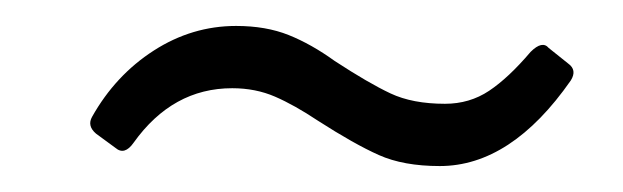

<svg xmlns="http://www.w3.org/2000/svg" viewBox="-20 -368 480 148"><path d="M225 -275Q207 -287 192 -293.5Q177 -300 159 -300Q113 -300 83 -258Q76 -248 69 -254L54 -265Q47 -271 51 -278Q69 -310 98.5 -329Q128 -348 162 -348Q185 -348 202.5 -341Q220 -334 238 -321Q264 -304 281 -296Q298 -288 323 -288Q342 -288 357 -298Q372 -308 389 -328Q398 -337 403 -331L418 -319Q425 -314 420 -306Q374 -240 319 -240Q291 -240 272 -248.5Q253 -257 225 -275Z"/></svg>

Font: Barlow Condensed Light
Style: Italic
Weight: 300
Width: 3
Italic angle: -7°
Designer: Jeremy Tribby
Foundry: Tribby Type
Version: Version 1.408